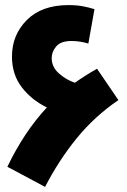

<svg xmlns="http://www.w3.org/2000/svg" viewBox="-20 -705 497 754"><path d="M445 -312 361 -435Q315 -409 274 -380Q239 -392 211 -417Q183 -442 183 -477Q183 -502 201 -523Q219 -544 261 -544Q293 -544 327 -534L351 -669Q329 -676 304.5 -680.5Q280 -685 249 -685Q144 -685 85.5 -626.5Q27 -568 27 -483Q27 -413 65 -363Q103 -313 164 -283Q74 -186 9 -50L157 29Q210 -74 280 -160.5Q350 -247 445 -312Z"/></svg>

Font: Noto Sans Arabic SemiCondensed Extra
Style: Regular
Weight: 800
Width: 4
Designer: Nadine Chahine - Monotype Design Team
Foundry: Monotype Imaging Inc.
Version: Version 1.902